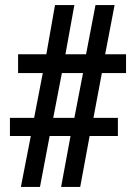

<svg xmlns="http://www.w3.org/2000/svg" viewBox="-20 -734 533 754"><path d="M62 0 101 -200H19V-271H114L148 -447H51V-521H162L196 -714H272L237 -521H318L355 -714H430L393 -521H475V-447H380L347 -271H443V-200H332L295 0H220L257 -200H175L137 0ZM189 -271H272L306 -447H223Z"/></svg>

Font: Noto Serif Ethiopic Condensed ExtraBold
Style: Regular
Weight: 800
Width: 3
Designer: Monotype Design Team
Foundry: Monotype Imaging Inc.
Version: Version 2.102; ttfautohint (v1.8.4.7-5d5b)